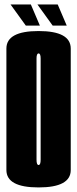

<svg xmlns="http://www.w3.org/2000/svg" viewBox="-20 -816 338 840"><path d="M148.8 4Q8 4 8 -72.2Q8 -148.5 8 -337.8Q8 -526.8 8 -603.5Q8 -680.2 148.8 -680.2Q289.5 -680.2 289.5 -603.4Q289.5 -526.5 289.5 -337.8Q289.5 -148.5 289.5 -72.2Q289.5 4 148.8 4ZM148.8 -94Q157.8 -94 157.8 -117.5Q157.8 -141 157.8 -337.8Q157.8 -538 157.8 -560.1Q157.8 -582.2 148.8 -582.2Q139.8 -582.2 139.8 -560.1Q139.8 -538 139.8 -337.8Q139.8 -141 139.8 -117.5Q139.8 -94 148.8 -94ZM210.5 -703.9 143.8 -796.4H232.5L272 -703.9ZM93 -703.9 26.2 -796.4H115L154.5 -703.9Z"/></svg>

Font: Anybody UltraCondensed Thin
Style: Regular
Weight: 100
Width: 1
Designer: Tyler Finck
Foundry: Etcetera Type Company
Version: Version 1.110